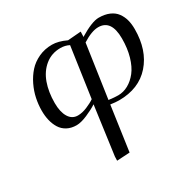

<svg xmlns="http://www.w3.org/2000/svg" viewBox="-164 -622 1084 1082"><g transform="rotate(-30 378.0 -81.0)"><path d="M70.8 -162.1Q70.8 -201.2 79.1 -241.2Q87.4 -281.2 106.2 -320.1Q125 -358.9 151.9 -388.9Q178.7 -418.9 218.8 -437.5Q258.8 -456.1 306.2 -456.1Q347.2 -456.1 397.9 -432.1L483.9 -439L482.9 -411.1L481.9 -404.8Q566.4 -456.1 609.9 -456.1Q649.9 -456.1 678.7 -443.6Q707.5 -431.2 723.9 -408.9Q740.2 -386.7 747.6 -359.6Q754.9 -332.5 754.9 -298.8Q754.9 -162.1 681.4 -78.6Q607.9 4.9 478 4.9Q456.1 4.9 422.9 0L381.8 289.1L297.9 293.9L298.8 267.1L341.8 -47.9Q314 -29.3 271.7 -11.2Q229.5 6.8 201.2 6.8Q166.5 6.8 140.6 -7.1Q114.7 -21 99.9 -44.9Q85 -68.8 77.9 -98.4Q70.8 -127.9 70.8 -162.1ZM155.8 -163.1Q155.8 -105 176.5 -71Q197.3 -37.1 234.9 -37.1Q262.7 -37.1 294.9 -50.5Q327.1 -64 347.2 -78.1L394 -402.8Q368.7 -416 337.9 -416Q280.3 -416 238.3 -381.8Q196.3 -347.7 176 -291.3Q155.8 -234.9 155.8 -163.1ZM426.8 -26.9Q463.4 -22 487.8 -22Q522 -22 553.5 -39.3Q585 -56.6 610.4 -88.9Q635.7 -121.1 650.9 -173.1Q666 -225.1 666 -289.1Q666 -411.1 581.1 -411.1Q538.6 -411.1 477.1 -372.1Z"/></g></svg>

Font: Dehuti
Style: Bold-Italic
Weight: 700
Version: Version 1.2